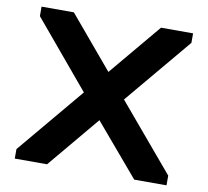

<svg xmlns="http://www.w3.org/2000/svg" viewBox="-80 -808 971 896"><g transform="rotate(10 406.0 -360.0)"><path d="M46 0V-45L310 -360L46 -675V-720H199L406 -474L612 -720H764V-675L500 -360L765 -46V0H612L404 -245L199 0Z"/></g></svg>

Font: Orbitron ExtraBold
Style: Regular
Weight: 800
Designer: Matt McInerney
Foundry: The League of Moveable Type
Version: Version 2.001